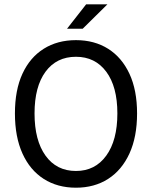

<svg xmlns="http://www.w3.org/2000/svg" viewBox="-20 -853 701 885"><path d="M330.1 12.2Q245.1 12.2 181.6 -28.3Q118.2 -68.8 83.5 -145.5Q48.8 -222.2 48.8 -330.1Q48.8 -438 83.5 -513.2Q118.2 -588.4 181.6 -628.2Q245.1 -668 330.1 -668Q415 -668 478.3 -628.2Q541.5 -588.4 576.7 -512.9Q611.8 -437.5 611.8 -330.1Q611.8 -222.2 576.7 -145.5Q541.5 -68.8 478.3 -28.3Q415 12.2 330.1 12.2ZM330.1 -64.9Q418.5 -64.9 469.7 -135.5Q521 -206.1 521 -330.1Q521 -453.6 469.7 -522.5Q418.5 -591.3 330.1 -591.3Q240.7 -591.3 189.9 -522.5Q139.2 -453.6 139.2 -330.1Q139.2 -206.1 189.9 -135.5Q240.7 -64.9 330.1 -64.9ZM289.1 -720.7 377 -833H475.1L361.3 -720.7Z"/></svg>

Font: Varta Light Medium
Style: Regular
Weight: 500
Version: Version 1.004